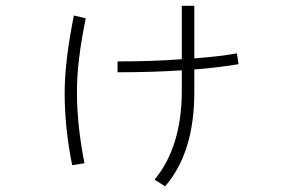

<svg xmlns="http://www.w3.org/2000/svg" viewBox="-20 -657 1040 674"><path d="M522.5 -26.4Q618.2 -141.6 618.2 -338.9V-410.2Q519.5 -403.3 392.6 -403.3V-441.4Q516.6 -441.4 618.2 -449.2V-636.7H662.1V-452.1Q753.9 -459 811.5 -469.7L817.4 -431.6Q738.3 -418.9 662.1 -413.1V-333Q662.1 -121.1 559.6 -2.9ZM207 -331.1Q207 -441.4 239.3 -602.5L281.2 -592.8Q250 -443.4 250 -334Q250 -219.7 276.4 -84L233.4 -77.1Q207 -207 207 -331.1Z"/></svg>

Font: Gothic A1 ExtraLight
Style: Regular
Weight: 275
Designer: HanYang I&C Co.,Ltd.
Foundry: HanYang I&C Co.,Ltd.
Version: Version 2.50